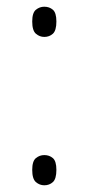

<svg xmlns="http://www.w3.org/2000/svg" viewBox="-20 -547 264 572"><path d="M112 -437Q98 -437 87 -446.5Q76 -456 76 -483Q76 -509 87 -518Q98 -527 112 -527Q127 -527 137.5 -518Q148 -509 148 -483Q148 -456 137.5 -446.5Q127 -437 112 -437ZM112 5Q98 5 87 -4.5Q76 -14 76 -41Q76 -67 87 -76Q98 -85 112 -85Q127 -85 137.5 -76Q148 -67 148 -41Q148 -14 137.5 -4.5Q127 5 112 5Z"/></svg>

Font: Noto Serif Malayalam ExtraLight
Style: Regular
Weight: 200
Designer: Indian type Foundry, Jelle Bosma, Monotype Design Team
Foundry: Monotype Imaging Inc.
Version: Version 2.104; ttfautohint (v1.8.4.7-5d5b)